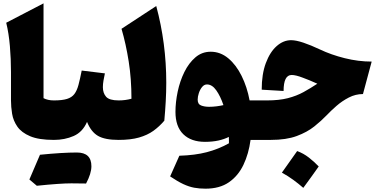

<svg xmlns="http://www.w3.org/2000/svg" viewBox="-20 -846 2293 1161"><path d="M243.2 -825.7V-252.4Q269 -238.8 305.7 -238.8H306.2V0H305.7Q214.8 0 162.4 -22.2Q109.9 -44.4 85 -80.3Q60.1 -116.2 53.2 -158Q46.4 -199.7 46.4 -238.8V-410.6Q46.4 -489.3 39.8 -567.1Q33.2 -645 17.6 -708.5Z M221.7 89.8Q356.4 76.2 444.6 76.2Q532.7 76.2 532.7 159.2Q532.7 203.1 500.5 263.7Q479 262.7 411.4 262.7Q343.8 262.7 202.6 277.3Q175.3 253.9 157.7 239.3Q192.4 157.2 221.7 89.8ZM306.2 0Q294.4 0 288.6 -8.3Q282.7 -16.6 282.7 -41V-197.8Q282.7 -222.2 288.6 -230.5Q294.4 -238.8 306.2 -238.8Q356 -238.8 385 -247.8Q414.1 -256.8 429.7 -277.3Q445.3 -297.9 454.6 -332.8Q463.9 -367.7 474.1 -419.4L614.3 -402.3Q609.4 -379.9 605.7 -358.6Q602.1 -337.4 602.1 -318.8Q602.1 -283.2 621.6 -261Q641.1 -238.8 697.3 -238.8H697.8V0H697.3Q614.7 0 572.8 -24.2Q530.8 -48.3 506.3 -108.9Q479.5 -47.4 425.5 -23.7Q371.6 0 306.2 0Z M924.8 -809.6Q985.4 -584.5 985.4 -346.2Q985.4 -290.5 982.2 -233.2Q979 -175.8 973.6 -116.2Q943.8 -81.1 907.5 -54.9Q871.1 -28.8 820.6 -14.4Q770 0 697.8 0Q686 0 680.2 -8.3Q674.3 -16.6 674.3 -41V-197.8Q674.3 -222.2 680.2 -230.5Q686 -238.8 697.8 -238.8Q737.8 -238.8 774.9 -249Q774.9 -368.7 758.3 -474.1Q741.7 -579.6 714.8 -671.9Z M1253.9 -533.2Q1312.5 -533.2 1360.1 -493.7Q1407.7 -454.1 1440.9 -387.2Q1474.1 -320.3 1489.3 -238.8H1541.5V0H1495.1Q1483.9 84 1452.1 150.6Q1420.4 217.3 1364.3 256.1Q1308.1 294.9 1222.7 294.9Q1186 294.9 1154.3 289.1Q1122.6 283.2 1088.1 267.1Q1053.7 251 1008.8 220.7L1064.5 95.7Q1159.7 92.8 1230.5 74.2Q1301.3 55.7 1364.3 20.5Q1364.3 11.2 1364.3 1.7Q1364.3 -7.8 1363.8 -18.1Q1336.9 -4.4 1300.8 3.7Q1264.6 11.7 1219.7 11.7Q1135.7 11.7 1088.4 -34.4Q1041 -80.6 1041 -169.4Q1041 -228 1054.4 -291.7Q1067.9 -355.5 1094.7 -410.2Q1121.6 -464.8 1161.4 -499Q1201.2 -533.2 1253.9 -533.2ZM1231.4 -335.4Q1214.8 -335.4 1202.1 -320.1Q1189.5 -304.7 1182.4 -283.2Q1175.3 -261.7 1175.3 -243.7Q1175.3 -216.3 1195.8 -208.3Q1216.3 -200.2 1244.6 -200.2Q1266.6 -200.2 1289.6 -203.1Q1312.5 -206.1 1331.1 -210.4Q1313 -264.2 1287.8 -299.8Q1262.7 -335.4 1231.4 -335.4Z M1740.2 -603Q1770 -603 1814.9 -587.9Q1859.9 -572.8 1913.6 -547.4Q1982.4 -514.6 2064.7 -494.1Q2147 -473.6 2227.5 -473.6L2174.8 -277.3Q2129.9 -277.3 2089.4 -256.3Q2048.8 -235.4 2014.6 -205.6Q1980.5 -175.8 1954.6 -148.4Q1923.3 -115.7 1880.4 -81.3Q1837.4 -46.9 1774.2 -23.4Q1710.9 0 1617.7 0H1541.5Q1529.8 0 1523.9 -8.3Q1518.1 -16.6 1518.1 -41V-197.8Q1518.1 -222.2 1523.9 -230.5Q1529.8 -238.8 1541.5 -238.8H1593.8Q1668 -238.8 1720.7 -252.4Q1773.4 -266.1 1815.2 -289.1Q1856.9 -312 1898.9 -339.8Q1873.5 -351.1 1851.6 -360.4Q1829.6 -369.6 1811.5 -376Q1768.6 -392.6 1743.7 -392.6Q1694.8 -392.6 1694.8 -295.9L1562.5 -303.7Q1562.5 -397.5 1587.4 -464.4Q1612.3 -531.2 1652.8 -567.1Q1693.4 -603 1740.2 -603ZM1776.9 67.4Q1814.5 81.1 1847.2 106.4Q1879.9 131.8 1907.2 160.6Q1884.8 192.4 1861.6 224.6Q1838.4 256.8 1814 290Q1785.6 265.1 1753.9 241.9Q1722.2 218.8 1684.6 197.8Q1732.9 130.9 1776.9 67.4Z"/></svg>

Font: Pinar Black
Style: Regular
Weight: 900
Designer: Amin Abedi
Version: Version 3.000